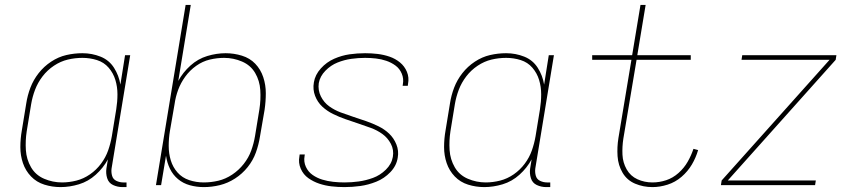

<svg xmlns="http://www.w3.org/2000/svg" viewBox="-20 -755 3496 783"><path d="M227 8Q264 8 302 -3.5Q340 -15 370.5 -42.5Q401 -70 420 -105L414 -68Q411 -48 417 -28.5Q423 -9 441 -0.5Q459 8 480 8H496V-11H483Q468 -11 454.5 -17.5Q441 -24 437 -38.5Q433 -53 435 -68L511 -530H490L471 -410Q465 -447 445 -478.5Q425 -510 390 -524Q355 -538 316 -538Q283 -538 250.5 -530.5Q218 -523 188.5 -503.5Q159 -484 137.5 -456.5Q116 -429 104 -397.5Q92 -366 87 -333L69 -223Q63 -189 63 -155Q63 -121 73.5 -90Q84 -59 106.5 -35.5Q129 -12 161 -2Q193 8 227 8ZM233 -11Q195 -11 160 -26Q125 -41 106.5 -73Q88 -105 85.5 -143Q83 -181 89 -220L107 -330Q112 -360 123 -389Q134 -418 153.5 -443.5Q173 -469 200 -487Q227 -505 256.5 -512Q286 -519 316 -519Q347 -519 375.5 -510Q404 -501 423 -479Q442 -457 450.5 -429Q459 -401 459 -370.5Q459 -340 454 -309L436 -199Q431 -170 421 -141.5Q411 -113 392 -87.5Q373 -62 347 -44Q321 -26 291.5 -18.5Q262 -11 233 -11Z M811 8Q844 8 876.5 0Q909 -8 938.5 -27Q968 -46 990 -73.5Q1012 -101 1023.5 -133Q1035 -165 1040 -197L1059 -307Q1064 -341 1064 -375Q1064 -409 1053.5 -440.5Q1043 -472 1021 -495Q999 -518 966.5 -528Q934 -538 900 -538Q863 -538 825 -526.5Q787 -515 756.5 -487.5Q726 -460 707 -425L758 -735H737L616 0H637L657 -120Q661 -92 673 -67Q685 -42 706 -24.5Q727 -7 754.5 0.5Q782 8 811 8ZM811 -11Q780 -11 751.5 -20.5Q723 -30 704 -51.5Q685 -73 676.5 -101Q668 -129 668 -160Q668 -191 673 -221L692 -331Q696 -360 706.5 -388.5Q717 -417 735.5 -442.5Q754 -468 780 -486.5Q806 -505 835.5 -512Q865 -519 894 -519Q932 -519 967 -504Q1002 -489 1020.5 -457.5Q1039 -426 1041.5 -387.5Q1044 -349 1038 -310L1020 -200Q1015 -170 1004.5 -141Q994 -112 974 -86.5Q954 -61 927 -43Q900 -25 870.5 -18Q841 -11 811 -11Z M1385 8Q1417 8 1449.5 3.5Q1482 -1 1514.5 -14Q1547 -27 1572 -53Q1597 -79 1602 -112Q1607 -140 1596.5 -166Q1586 -192 1567 -210Q1548 -228 1523.5 -240Q1499 -252 1473 -261Q1447 -270 1421 -278.5Q1395 -287 1369.5 -296.5Q1344 -306 1322.5 -321.5Q1301 -337 1288.5 -362Q1276 -387 1280 -416Q1285 -444 1307 -466.5Q1329 -489 1356.5 -500Q1384 -511 1412.5 -515Q1441 -519 1469 -519Q1491 -519 1513 -516.5Q1535 -514 1555.5 -507Q1576 -500 1593 -487.5Q1610 -475 1618.5 -454.5Q1627 -434 1623 -412Q1623 -409 1622 -405H1643Q1644 -409 1644 -413Q1649 -439 1639.5 -462Q1630 -485 1611 -500.5Q1592 -516 1568.5 -524Q1545 -532 1520 -535Q1495 -538 1469 -538Q1437 -538 1405.5 -533.5Q1374 -529 1343 -515.5Q1312 -502 1288.5 -476Q1265 -450 1260 -419Q1255 -390 1265 -364Q1275 -338 1294.5 -320Q1314 -302 1338.5 -290Q1363 -278 1389 -269Q1415 -260 1440.5 -251.5Q1466 -243 1492 -233.5Q1518 -224 1539.5 -208.5Q1561 -193 1574 -168.5Q1587 -144 1582 -115Q1577 -86 1553.5 -63Q1530 -40 1501 -29.5Q1472 -19 1443 -15Q1414 -11 1385 -11Q1362 -11 1339 -13.5Q1316 -16 1294.5 -22.5Q1273 -29 1255 -41.5Q1237 -54 1227.5 -74.5Q1218 -95 1222 -118Q1222 -122 1223 -125H1202Q1201 -121 1201 -117Q1196 -91 1206.5 -67Q1217 -43 1237.5 -28.5Q1258 -14 1282 -6Q1306 2 1332 5Q1358 8 1385 8Z M1955 8Q1992 8 2030 -3.5Q2068 -15 2098.5 -42.5Q2129 -70 2148 -105L2142 -68Q2139 -48 2145 -28.5Q2151 -9 2169 -0.5Q2187 8 2208 8H2224V-11H2211Q2196 -11 2182.5 -17.5Q2169 -24 2165 -38.5Q2161 -53 2163 -68L2239 -530H2218L2199 -410Q2193 -447 2173 -478.5Q2153 -510 2118 -524Q2083 -538 2044 -538Q2011 -538 1978.5 -530.5Q1946 -523 1916.5 -503.5Q1887 -484 1865.5 -456.5Q1844 -429 1832 -397.5Q1820 -366 1815 -333L1797 -223Q1791 -189 1791 -155Q1791 -121 1801.5 -90Q1812 -59 1834.5 -35.5Q1857 -12 1889 -2Q1921 8 1955 8ZM1961 -11Q1923 -11 1888 -26Q1853 -41 1834.5 -73Q1816 -105 1813.5 -143Q1811 -181 1817 -220L1835 -330Q1840 -360 1851 -389Q1862 -418 1881.5 -443.5Q1901 -469 1928 -487Q1955 -505 1984.5 -512Q2014 -519 2044 -519Q2075 -519 2103.5 -510Q2132 -501 2151 -479Q2170 -457 2178.5 -429Q2187 -401 2187 -370.5Q2187 -340 2182 -309L2164 -199Q2159 -170 2149 -141.5Q2139 -113 2120 -87.5Q2101 -62 2075 -44Q2049 -26 2019.5 -18.5Q1990 -11 1961 -11Z M2641 8Q2671 8 2702.5 -2Q2734 -12 2759.5 -34Q2785 -56 2801.5 -84Q2818 -112 2827 -143L2808 -148Q2799 -121 2784.5 -95.5Q2770 -70 2747 -49.5Q2724 -29 2696.5 -20Q2669 -11 2641 -11Q2608 -11 2579.5 -24Q2551 -37 2535.5 -64.5Q2520 -92 2518.5 -124Q2517 -156 2522 -189L2576 -511H2797V-530H2579L2613 -735H2592L2558 -530H2395V-511H2555L2502 -192Q2496 -155 2498.5 -118Q2501 -81 2519 -50.5Q2537 -20 2570 -6Q2603 8 2641 8Z M2920 0H3304L3307 -19H2948L3388 -511L3391 -530H3007L3004 -511H3363L2923 -19Z"/></svg>

Font: Iosevka Sparkle Thin
Style: Italic
Weight: 100
Italic angle: -9°
Designer: Belleve Invis
Foundry: Belleve Invis
Version: Version 4.5.0; ttfautohint (v1.8.3)